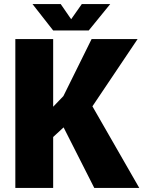

<svg xmlns="http://www.w3.org/2000/svg" viewBox="-20 -919 701 939"><path d="M55 -728H240V-397L290 -449L428 -728H653L432 -399L661 0H441L291 -296L240 -249V0H55ZM240 -770 139 -899H277L328 -825L380 -899H519L414 -770Z"/></svg>

Font: Murecho ExtraBold
Style: Regular
Weight: 800
Designer: Neil Summerour
Foundry: Positype
Version: Version 1.010; ttfautohint (v1.8.3)